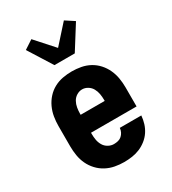

<svg xmlns="http://www.w3.org/2000/svg" viewBox="-189 -874 879 982"><g transform="rotate(-30 250.0 -383.0)"><path d="M252 8Q225 8 198 3Q171 -2 146.5 -15Q122 -28 103 -48.5Q84 -69 72.5 -93.5Q61 -118 56.5 -145.5Q52 -173 52 -200V-320Q52 -347 56.5 -374Q61 -401 72.5 -426Q84 -451 102.5 -471.5Q121 -492 145 -505Q169 -518 196 -523Q223 -528 250 -528Q277 -528 304 -523Q331 -518 355 -505Q379 -492 397.5 -471.5Q416 -451 427.5 -426Q439 -401 443.5 -374Q448 -347 448 -320V-207H179V-200Q179 -182 182 -164.5Q185 -147 194 -131.5Q203 -116 219 -107Q235 -98 252 -98Q265 -98 277 -101Q289 -104 298 -112Q307 -120 312.5 -131Q318 -142 319 -155H446Q444 -131 437 -108.5Q430 -86 417 -66.5Q404 -47 385 -32Q366 -17 344.5 -8Q323 1 299.5 4.5Q276 8 252 8ZM321 -313V-320Q321 -337 318 -354.5Q315 -372 306.5 -387.5Q298 -403 282.5 -412.5Q267 -422 250 -422Q233 -422 217.5 -412.5Q202 -403 193.5 -387.5Q185 -372 182 -354.5Q179 -337 179 -320V-313ZM190 -600 102 -740 154 -774 250 -667 346 -774 398 -740 310 -600Z"/></g></svg>

Font: Iosevka Curly Slab Heavy
Style: Regular
Weight: 900
Monospace: yes
Designer: Belleve Invis
Foundry: Belleve Invis
Version: Version 22.1.2; ttfautohint (v1.8.4)